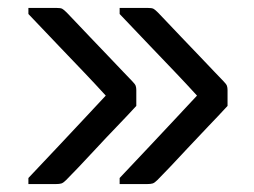

<svg xmlns="http://www.w3.org/2000/svg" viewBox="-20 -542 640 484"><path d="M281.6 -506.7V-522Q299.6 -522 317.4 -522Q335.1 -522 352.6 -522Q362.6 -522 366.6 -520Q370.6 -518 378.6 -510Q382.6 -506 398.6 -489Q414.6 -472 436.6 -449Q458.6 -426 481.1 -402.5Q503.6 -379 520.6 -361Q537.6 -343 543.6 -337Q550.6 -330 552.1 -325.5Q553.6 -321 553.6 -315Q553.6 -305 553.6 -295Q553.6 -285 553.6 -275Q530.6 -250 504.1 -222.5Q477.6 -195 452.6 -168Q427.6 -141 407.6 -120Q387.6 -99 376.6 -88Q369.6 -81 364.6 -79.5Q359.6 -78 350.6 -78Q333.3 -78 316.1 -78Q298.8 -78 281.6 -78V-93.3Q324.9 -139.2 358.4 -174.7Q391.8 -210.2 420.3 -240.7Q448.8 -271.2 476.6 -301Q449.1 -331.2 421.3 -360.3Q393.5 -389.3 360.1 -424.3Q326.7 -459.3 281.6 -506.7ZM51.6 -506.7V-522Q69.6 -522 87.4 -522Q105.1 -522 122.6 -522Q132.6 -522 136.6 -520Q140.6 -518 148.6 -510Q152.6 -506 168.6 -489Q184.6 -472 206.6 -449Q228.6 -426 251.1 -402.5Q273.6 -379 290.6 -361Q307.6 -343 313.6 -337Q320.6 -330 322.1 -325.5Q323.6 -321 323.6 -315Q323.6 -305 323.6 -295Q323.6 -285 323.6 -275Q300.6 -250 274.1 -222.5Q247.6 -195 222.6 -168Q197.6 -141 177.6 -120Q157.6 -99 146.6 -88Q139.6 -81 134.6 -79.5Q129.6 -78 120.6 -78Q103.3 -78 86.1 -78Q68.8 -78 51.6 -78V-93.3Q94.9 -139.2 128.4 -174.7Q161.8 -210.2 190.3 -240.7Q218.8 -271.2 246.6 -301Q219.1 -331.2 191.3 -360.3Q163.5 -389.3 130.1 -424.3Q96.7 -459.3 51.6 -506.7Z"/></svg>

Font: Recursive Sans Linear Light
Style: Regular
Weight: 300
Version: Version 1.085